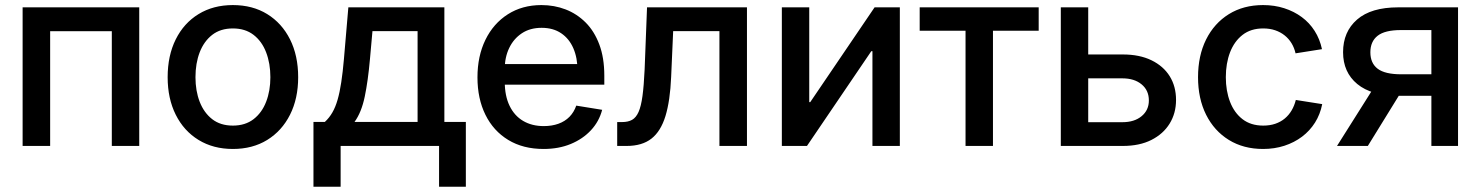

<svg xmlns="http://www.w3.org/2000/svg" viewBox="-20 -564 5723 742"><path d="M518.1 -535.6V0H412.1V-443.4H173.8V0H67.4V-535.6Z M879.9 11.7Q804.2 11.7 747.3 -23.2Q690.4 -58.1 659.2 -120.6Q627.9 -183.1 627.9 -265.6Q627.9 -349.1 659.2 -411.9Q690.4 -474.6 747.3 -509.5Q804.2 -544.4 879.9 -544.4Q956.1 -544.4 1012.7 -509.5Q1069.3 -474.6 1100.8 -411.9Q1132.3 -349.1 1132.3 -265.6Q1132.3 -183.1 1100.8 -120.6Q1069.3 -58.1 1012.7 -23.2Q956.1 11.7 879.9 11.7ZM879.9 -78.6Q927.7 -78.6 960 -103.5Q992.2 -128.4 1008.5 -170.7Q1024.9 -212.9 1024.9 -265.6Q1024.9 -318.8 1008.5 -361.6Q992.2 -404.3 960 -429.2Q927.7 -454.1 879.9 -454.1Q832 -454.1 800 -429.2Q768.1 -404.3 751.7 -361.8Q735.4 -319.3 735.4 -265.6Q735.4 -212.9 751.7 -170.7Q768.1 -128.4 800 -103.5Q832 -78.6 879.9 -78.6Z M1191.4 157.7V-92.8H1235.4Q1252.4 -108.4 1264.4 -129.2Q1276.4 -149.9 1284.7 -178.7Q1293 -207.5 1298.8 -246.1Q1304.7 -284.7 1309.1 -335.4L1326.2 -535.6H1697.3V-92.8H1780.3V157.7H1676.8V0H1296.4V157.7ZM1350.1 -92.8H1593.8V-443.8H1419.4L1409.7 -335.4Q1402.3 -251.5 1389.6 -190.7Q1377 -129.9 1350.1 -92.8Z M2080.6 11.7Q2001.5 11.7 1944.1 -23.2Q1886.7 -58.1 1856 -120.4Q1825.2 -182.6 1825.2 -265.1Q1825.2 -347.2 1856 -410.2Q1886.7 -473.1 1942.6 -508.8Q1998.5 -544.4 2072.3 -544.4Q2122.1 -544.4 2165.8 -527.6Q2209.5 -510.7 2243.2 -477.1Q2276.9 -443.4 2296.1 -392.1Q2315.4 -340.8 2315.4 -271.5V-236.8H1880.4V-316.4H2260.3L2211.9 -290.5Q2211.9 -340.3 2195.8 -377.4Q2179.7 -414.6 2148.7 -435.5Q2117.7 -456.5 2073.2 -456.5Q2028.3 -456.5 1996.6 -435.3Q1964.8 -414.1 1947.8 -378.4Q1930.7 -342.8 1930.7 -298.3V-247.6Q1930.7 -193.8 1949.2 -155.3Q1967.8 -116.7 2001.7 -96.7Q2035.6 -76.7 2081.5 -76.7Q2112.8 -76.7 2137.9 -85.7Q2163.1 -94.7 2180.7 -112.5Q2198.2 -130.4 2207 -155.8L2307.1 -139.6Q2295.4 -94.7 2263.9 -60.8Q2232.4 -26.9 2185.8 -7.6Q2139.2 11.7 2080.6 11.7Z M2365.2 0V-92.3H2384.3Q2407.2 -92.3 2422.6 -100.8Q2438 -109.4 2447.8 -131.3Q2457.5 -153.3 2462.9 -192.9Q2468.3 -232.4 2471.2 -295.4L2480.5 -535.6H2866.7V0H2760.3V-443.8H2581.5L2573.7 -266.6Q2569.8 -174.8 2551.8 -115.7Q2533.7 -56.6 2497.6 -28.3Q2461.4 0 2401.9 0Z M3457.5 0H3351.6V-366.2H3347.2L3098.6 0H3001.5V-535.6H3107.4V-169.4H3111.3L3359.9 -535.6H3457.5Z M3711.4 0V-445.3H3534.2V-535.6H3994.1V-445.3H3817.4V0Z M4160.2 -353.5H4319.3Q4383.8 -353.5 4429.9 -331.1Q4476.1 -308.6 4500.5 -269.3Q4524.9 -230 4524.9 -177.7Q4524.9 -126.5 4500.2 -86.4Q4475.6 -46.4 4429.7 -23.2Q4383.8 0 4319.3 0H4079.6V-535.6H4185.5V-91.8H4317.9Q4363.8 -91.8 4391.8 -115Q4419.9 -138.2 4419.9 -175.8Q4419.9 -214.8 4391.8 -238Q4363.8 -261.2 4317.9 -261.2H4160.2Z M4861.3 11.7Q4785.6 11.7 4729 -23.2Q4672.4 -58.1 4641.1 -120.6Q4609.9 -183.1 4609.9 -265.6Q4609.9 -348.6 4641.1 -411.4Q4672.4 -474.1 4729 -509.3Q4785.6 -544.4 4861.3 -544.4Q4905.3 -544.4 4943.1 -532.2Q4981 -520 5010.7 -498Q5040.5 -476.1 5060.5 -444.6Q5080.6 -413.1 5088.9 -374L4986.8 -357.9Q4981.9 -379.4 4971.2 -397Q4960.4 -414.6 4944.6 -427.2Q4928.7 -439.9 4908 -447Q4887.2 -454.1 4861.8 -454.1Q4814 -454.1 4782 -429.2Q4750 -404.3 4733.6 -361.8Q4717.3 -319.3 4717.3 -265.6Q4717.3 -212.9 4733.6 -170.4Q4750 -127.9 4782 -103.3Q4814 -78.6 4861.8 -78.6Q4887.7 -78.6 4908.4 -85.7Q4929.2 -92.8 4945.1 -106Q4960.9 -119.1 4971.7 -137.5Q4982.4 -155.8 4987.8 -177.7L5089.8 -161.6Q5082 -122.1 5062 -90.3Q5042 -58.6 5012 -35.9Q4981.9 -13.2 4943.6 -0.7Q4905.3 11.7 4861.3 11.7Z M5614.7 0H5511.7V-447.8H5394Q5332 -447.8 5304 -425.8Q5275.9 -403.8 5275.9 -361.8Q5275.9 -319.8 5304.2 -298.3Q5332.5 -276.9 5395 -276.9H5555.7V-193.8H5385.3Q5280.3 -193.8 5225.3 -239.3Q5170.4 -284.7 5170.4 -362.3Q5170.4 -441.4 5224.6 -488.5Q5278.8 -535.6 5383.3 -535.6H5614.7ZM5266.1 0H5147L5299.8 -242.2H5415.5Z"/></svg>

Font: Inter 20pt Medium
Style: Regular
Weight: 500
Version: Version 4.001;git-66647c0bb